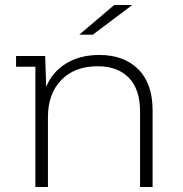

<svg xmlns="http://www.w3.org/2000/svg" viewBox="-20 -745 728 765"><path d="M507 -725 350 -607H296L435 -725ZM376 -526Q474 -526 531 -469Q588 -412 588 -305V0H538V-301Q538 -389 493.5 -435Q449 -481 369 -481Q277 -481 224 -426Q171 -371 171 -278V0H121V-479H44V-522H160L164 -399Q189 -459 244 -492.5Q299 -526 376 -526Z"/></svg>

Font: mBank Light
Style: Regular
Weight: 300
Designer: Julieta Ulanovsky
Foundry: Julieta Ulanovsky
Version: Version 7.200;PS 007.200;hotconv 1.0.88;makeotf.lib2.5.64775